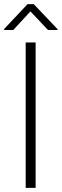

<svg xmlns="http://www.w3.org/2000/svg" viewBox="-25 -907 298 927"><path d="M207 -762 122 -852 39 -762H-5V-767L108 -887H138L253 -766V-762ZM99 -702H147V0H99Z"/></svg>

Font: Freesentation 2 ExtraLight
Style: Regular
Weight: 260
Designer: glyphs from Roboto by Christian Robertson / Hangul glyphs from Noto Sans CJK(Source Han Sans) by Jang Soo-young and Kang
Foundry: PT&
Version: Version 2.001